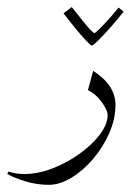

<svg xmlns="http://www.w3.org/2000/svg" viewBox="-76 -367 373 538"><path d="M-55.7 120.6 -52.2 113.8Q-30.8 120.6 -7.8 120.6Q30.8 120.6 71.5 104.7Q112.3 88.9 147.2 63.7Q182.1 38.6 203.9 9.8Q225.6 -19 225.6 -44.9Q225.6 -57.6 209.5 -80.3Q193.4 -103 170.4 -114.7L185.1 -168.5Q247.6 -128.4 247.6 -73.2Q247.6 -33.7 230.2 5.9Q212.9 45.4 184.8 78.4Q156.7 111.3 124 131.1Q91.3 150.9 61 150.9Q27.8 150.9 -3.2 141.6Q-34.2 132.3 -55.7 120.6ZM102.1 -329.6 125 -347.2Q137.7 -331.5 151.1 -314.5Q164.6 -297.4 175 -285.9Q185.5 -274.4 188.5 -274.4Q190.9 -274.4 202.4 -285.6Q213.9 -296.9 228.8 -313.5Q243.7 -330.1 256.3 -345.7L270.5 -334.5Q252.4 -311.5 232.9 -289.6Q213.4 -267.6 199 -253.4Q184.6 -239.3 181.2 -239.3Q178.2 -239.3 164.3 -254.2Q150.4 -269 133.1 -290.3Q115.7 -311.5 102.1 -329.6Z"/></svg>

Font: Lateef ExtraLight
Style: Regular
Weight: 200
Designer: SIL International
Foundry: SIL International
Version: Version 4.200